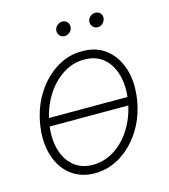

<svg xmlns="http://www.w3.org/2000/svg" viewBox="-108 -796 785 894"><g transform="rotate(-15 284.5 -349.0)"><path d="M496.6 -292.5 485.8 -253.4H74.2L84.5 -292.5ZM240.7 11.7Q172.4 11.2 125.2 -25.6Q78.1 -62.5 58.3 -127.2Q38.6 -191.9 51.8 -274.9Q65.4 -356 105.5 -418.7Q145.5 -481.4 203.6 -517.6Q261.7 -553.7 327.6 -553.2Q396.5 -553.7 443.4 -516.6Q490.2 -479.5 510.3 -414.8Q530.3 -350.1 517.1 -267.1Q503.9 -186.5 463.4 -123.5Q422.9 -60.5 365 -24.7Q307.1 11.2 240.7 11.7ZM240.7 -28.8Q299.3 -29.3 348.4 -61.8Q397.5 -94.2 430.7 -150.1Q463.9 -206.1 475.1 -274.9Q485.8 -341.3 471.7 -395.5Q457.5 -449.7 420.9 -481.4Q384.3 -513.2 327.6 -513.2Q270 -513.2 220.9 -480.2Q171.9 -447.3 138.7 -391.6Q105.5 -335.9 94.2 -267.1Q83 -200.7 97.2 -146.7Q111.3 -92.8 148.2 -61Q185.1 -29.3 240.7 -28.8ZM269 -642.1Q253.9 -642.1 244.6 -653.6Q235.4 -665 237.8 -680.2Q240.2 -692.4 251 -701.4Q261.7 -710.4 273.9 -710.4Q290 -710.4 299.1 -699.5Q308.1 -688.5 305.7 -672.4Q304.2 -660.6 293.2 -651.4Q282.2 -642.1 269 -642.1ZM428.2 -642.1Q413.6 -642.1 404.1 -653.6Q394.5 -665 397 -680.2Q399.4 -692.4 409.9 -701.4Q420.4 -710.4 433.1 -710.4Q448.7 -710.4 458.3 -699.5Q467.8 -688.5 464.4 -672.4Q461.9 -660.2 451.9 -651.1Q441.9 -642.1 428.2 -642.1Z"/></g></svg>

Font: Inter Tight ExtraLight
Style: Italic
Weight: 250
Italic angle: -9.39999°
Designer: Rasmus Andersson
Foundry: rsms
Version: Version 3.004